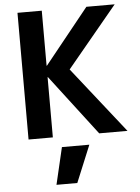

<svg xmlns="http://www.w3.org/2000/svg" viewBox="-64 -779 806 1102"><g transform="rotate(-5 339.0 -228.5)"><path d="M219 -730V-413H221L476 -730H639L349 -380L649 0H486L221 -347H219V0H79V-730ZM216 273 266 60H424L336 273Z"/></g></svg>

Font: M PLUS 1p
Style: Bold
Weight: 700
Version: Version 1.062